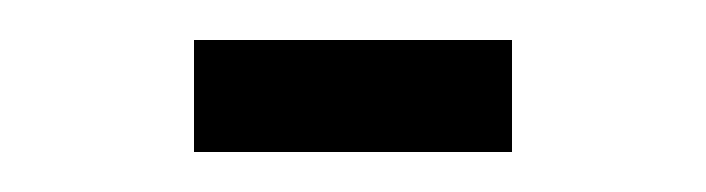

<svg xmlns="http://www.w3.org/2000/svg" viewBox="-20 -641 353 96"><path d="M77 -565V-621H236V-565Z"/></svg>

Font: Inconsolata ExtraCondensed Thin
Style: Regular
Weight: 100
Width: 2
Monospace: yes
Designer: Raph Levien, Cyreal, Brenton Simpson
Foundry: Raph Levien, Cyreal, Google
Version: Version 3.100; ttfautohint (v1.8.4.7-5d5b)